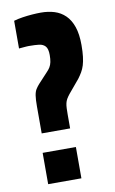

<svg xmlns="http://www.w3.org/2000/svg" viewBox="-81 -741 470 785"><g transform="rotate(-10 153.5 -348.0)"><path d="M64 -209V-321Q64 -350 66.5 -366Q69 -382 75 -391.5Q81 -401 89 -410L127 -451Q136 -460 141.5 -469Q147 -478 149.5 -490Q152 -502 152 -519Q152 -545 142.5 -555.5Q133 -566 116.5 -568Q100 -570 77 -570Q74 -570 70.5 -570Q67 -570 62 -569.5Q57 -569 50 -568.5Q43 -568 33 -567V-682Q50 -687 70 -690Q90 -693 110 -694.5Q130 -696 146 -696Q177 -696 202.5 -688Q228 -680 247 -661.5Q266 -643 276.5 -612.5Q287 -582 287 -537Q287 -509 284.5 -488.5Q282 -468 277.5 -453.5Q273 -439 266 -427Q259 -415 250 -403L204 -348Q196 -338 191.5 -330Q187 -322 185 -313Q183 -304 182.5 -292.5Q182 -281 182 -266V-209ZM54 0V-130H192V0Z"/></g></svg>

Font: Saira UltraCondensed Black
Style: Regular
Weight: 900
Width: 1
Designer: Hector Gatti with collaboration of the Omnibus-Type team
Foundry: Omnibus-Type
Version: Version 1.101